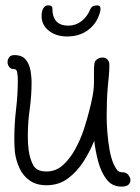

<svg xmlns="http://www.w3.org/2000/svg" viewBox="-20 -677 518 711"><path d="M429 14Q395 14 374.5 -13Q354 -40 343.5 -79.5Q333 -119 329 -156Q314 -118 290 -80Q266 -42 232 -16.5Q198 9 152 9Q115 9 90 -8.5Q65 -26 52 -54.5Q39 -83 35 -115Q34 -127 33.5 -139Q33 -151 33 -163Q33 -218 39.5 -272.5Q46 -327 46 -382Q46 -393 44 -407Q42 -421 33 -421Q20 -421 14 -429Q8 -437 8 -447Q8 -457 14 -465Q20 -473 33 -473Q62 -473 75.5 -456Q89 -439 93 -415.5Q97 -392 97 -373Q97 -323 90 -273Q83 -223 83 -173Q83 -147 86 -121Q91 -87 103.5 -64.5Q116 -42 152 -42Q187 -42 213 -65.5Q239 -89 258.5 -124.5Q278 -160 290.5 -198Q303 -236 310 -265Q317 -291 322.5 -319Q328 -347 328 -375V-415Q328 -427 329 -436.5Q330 -446 332 -450Q343 -464 359 -464Q378 -464 384 -446Q385 -443 385 -433Q385 -417 383 -395Q381 -373 380 -364Q377 -335 376 -305Q375 -275 375 -245Q375 -220 377.5 -187.5Q380 -155 385.5 -123.5Q391 -92 401 -69Q408 -55 414 -47Q420 -39 434 -39Q447 -39 455 -29.5Q463 -20 463 -9Q463 -2 458 4.5Q453 11 442 13Q438 14 435 14Q432 14 429 14ZM229 -542Q187 -542 160.5 -563.5Q134 -585 134 -617Q134 -636 140.5 -646.5Q147 -657 157 -657H161Q174 -657 174 -646Q174 -582 233 -582Q260 -582 281.5 -598.5Q303 -615 314 -642Q319 -653 327 -655Q335 -657 340 -657Q356 -657 351 -635Q341 -593 308.5 -567.5Q276 -542 229 -542Z"/></svg>

Font: Twinkle Star
Style: Regular
Weight: 400
Designer: Robert E. Leuschke
Foundry: Robert E. Leuschke
Version: Version 2.010; ttfautohint (v1.8.3)